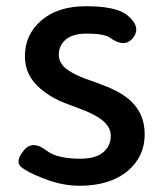

<svg xmlns="http://www.w3.org/2000/svg" viewBox="-20 -584 520 617"><path d="M236 13Q181 13 124 -9Q71 -29 49 -46.5Q27 -64 56 -100Q84 -136 131 -99Q164 -74 239 -74Q287 -74 311.5 -94.5Q336 -115 336 -147.5Q336 -180 300 -204Q279 -218 251 -229Q222 -240 218.5 -241.5Q215 -243 188 -253Q144 -270 110 -299Q60 -341 60 -403Q60 -473 113 -518.5Q166 -564 256 -564Q352 -564 388 -536Q435 -498 408 -463Q381 -428 333 -463Q315 -476 258 -476Q214 -476 191.5 -457Q169 -438 169 -408Q169 -378 201 -357Q221 -344 249 -333Q277 -323 280 -322Q283 -321 312 -310Q361 -292 393 -266Q445 -223 445 -152.5Q445 -82 392 -36Q334 13 236 13Z"/></svg>

Font: Resource Han Rounded CN Medium
Style: Regular
Weight: 500
Designer: Cyano Hao (round all glyphs); Ryoko NISHIZUKA 西塚涼子 (kana, bopomofo & ideographs); Paul D. Hunt (Latin, Greek & Cyrillic)
Foundry: Cyano Hao
Version: 0.990